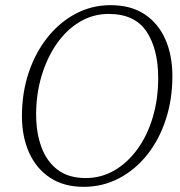

<svg xmlns="http://www.w3.org/2000/svg" viewBox="-20 -709 696 744"><path d="M304 15Q228 15 174.5 -20Q121 -55 93 -117Q65 -179 65 -259Q65 -349 91 -427Q117 -505 164 -564Q211 -623 273.5 -656Q336 -689 408 -689Q487 -689 540 -654Q593 -619 620.5 -557Q648 -495 648 -414Q648 -324 622.5 -246Q597 -168 550.5 -109.5Q504 -51 441 -18Q378 15 304 15ZM312 -19Q372 -19 423 -48.5Q474 -78 512.5 -131Q551 -184 572 -254.5Q593 -325 593 -407Q593 -519 547.5 -587Q502 -655 401 -655Q340 -655 288.5 -624Q237 -593 199.5 -539Q162 -485 141 -414.5Q120 -344 120 -266Q120 -195 140.5 -139Q161 -83 203.5 -51Q246 -19 312 -19Z"/></svg>

Font: Source Serif Pro Light
Style: Italic
Weight: 300
Italic angle: -12°
Designer: Frank Grießhammer
Foundry: Adobe Systems Incorporated
Version: Version 3.001;hotconv 1.0.111;makeotfexe 2.5.65597